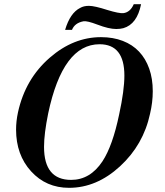

<svg xmlns="http://www.w3.org/2000/svg" viewBox="-20 -884 790 920"><path d="M699 -339Q667 -190 555 -87Q443 16 311 16Q201 16 129 -63Q57 -142 57 -263Q57 -303 66 -345Q101 -506 219 -608Q332 -706 464 -706Q522 -706 568.5 -688Q615 -670 646.5 -636.5Q678 -603 695 -555Q712 -507 712 -447Q712 -394 699 -339ZM551 -336Q576 -451 576 -522Q576 -672 457 -672Q281 -672 211 -341Q201 -292 196 -252Q191 -212 191 -180Q191 -22 321 -22Q412 -22 471 -111Q520 -186 551 -336ZM656 -864Q637 -768 571 -749Q556 -745 537 -745Q502 -745 447 -766Q397 -785 380 -782Q338 -774 325 -741H292Q316 -822 364 -846Q381 -856 406 -856Q433 -856 495 -836Q551 -819 571 -821Q604 -825 621 -864Z"/></svg>

Font: GFS Didot
Style: Bold Italic
Weight: 700
Italic angle: -12°
Designer: Designed by Takis Katsoulidis and George D. Matthiopoulos.
Foundry: Designed by Takis Katsoulidis and George D. Matthiopoulos.
Version: Version 1.0